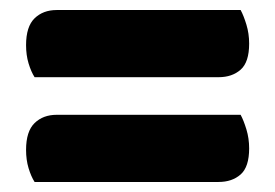

<svg xmlns="http://www.w3.org/2000/svg" viewBox="-20 -487 549 383"><path d="M49 -333Q42 -344 37 -360.5Q32 -377 32 -397Q32 -434 49 -450.5Q66 -467 93 -467H460Q466 -456 471.5 -438Q477 -420 477 -400Q477 -363 460 -348Q443 -333 416 -333ZM49 -124Q42 -135 37 -151.5Q32 -168 32 -188Q32 -225 49 -241.5Q66 -258 93 -258H460Q466 -247 471.5 -229Q477 -211 477 -191Q477 -154 460 -139Q443 -124 416 -124Z"/></svg>

Font: Baloo Da 2 ExtraBold
Style: Regular
Weight: 800
Designer: Noopur Datye, Sulekha Rajkumar and Ek Type
Foundry: Ek Type
Version: Version 1.640;hotconv 1.0.111;makeotfexe 2.5.65597; ttfautoh